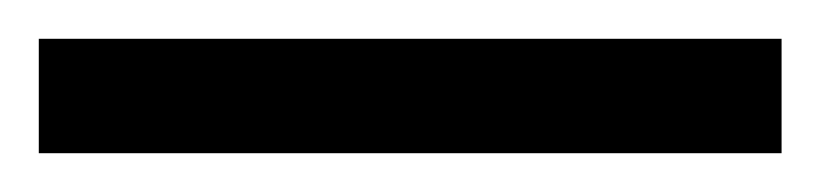

<svg xmlns="http://www.w3.org/2000/svg" viewBox="-25 63 423 99"><path d="M-5 142V83H378V142Z"/></svg>

Font: Noto Serif Ethiopic ExtraCondensed
Style: Bold
Weight: 700
Width: 2
Designer: Monotype Design Team
Foundry: Monotype Imaging Inc.
Version: Version 2.102; ttfautohint (v1.8.4.7-5d5b)